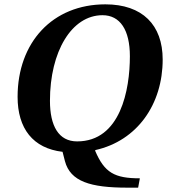

<svg xmlns="http://www.w3.org/2000/svg" viewBox="-20 -689 788 884"><path d="M616 175 624 132C507 132 461 106 418 5L419 2C612 -41 729 -209 729 -415C729 -574 636 -669 465 -669C222 -669 61 -494 61 -243C61 -97 132 -6 268 10L279 53C304 147 397 175 566 175ZM335 -38C250 -38 210 -109 210 -225C210 -452 310 -619 452 -619C533 -619 578 -551 578 -430C578 -276 535 -38 335 -38Z"/></svg>

Font: STIX Two Text
Style: Bold Italic
Weight: 700
Italic angle: -12°
Designer: Ross Mills, John Hudson & Paul Hanslow, Tiro Typeworks Ltd; with prior portions MicroPress Inc. and Coen Hoffman, Elsevi
Foundry: Tiro Typeworks Ltd
Version: Version 2.13 b171